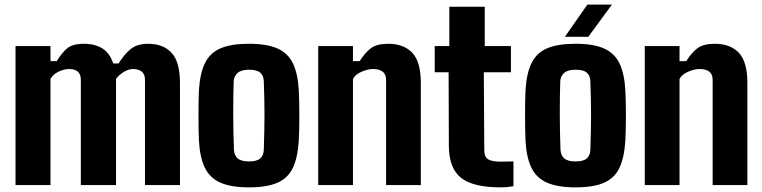

<svg xmlns="http://www.w3.org/2000/svg" viewBox="-20 -799 3292 829"><path d="M47 0V-600H198V-535H225Q247 -571 270.2 -590.5Q293.5 -610 343 -610Q389.5 -610 421.8 -590Q454 -570 469 -525H492Q514 -561 542.2 -585.5Q570.5 -610 620 -610Q684.5 -610 720.8 -571Q757 -532 757 -441V0H606V-454Q606 -479 591.8 -490Q577.5 -501 554 -501Q535.5 -501 514.2 -488.2Q493 -475.5 481 -458V0H329V-454Q329 -478 316.2 -489.5Q303.5 -501 278 -501Q256.5 -501 232.2 -489.2Q208 -477.5 198 -458V0Z M1055 10Q978.5 10 932.5 -10Q886.5 -30 864.8 -74.2Q843 -118.5 839 -191Q838 -210 837.5 -239.2Q837 -268.5 837 -301.2Q837 -334 837.5 -363Q838 -392 839 -410Q843.5 -483.5 865.5 -527.5Q887.5 -571.5 933.2 -590.8Q979 -610 1055 -610Q1133 -610 1178.5 -589.5Q1224 -569 1245 -525Q1266 -481 1270 -410Q1271 -391 1271.8 -361.5Q1272.5 -332 1272.5 -299.5Q1272.5 -267 1271.8 -238Q1271 -209 1270 -191Q1265.5 -118.5 1244.5 -74.2Q1223.5 -30 1178 -10Q1132.5 10 1055 10ZM1055 -102Q1089.5 -102 1104 -115.2Q1118.5 -128.5 1119 -153Q1120.5 -197.5 1121.2 -234.2Q1122 -271 1122 -304.8Q1122 -338.5 1121.2 -373.2Q1120.5 -408 1119 -448Q1118.5 -472 1104 -485Q1089.5 -498 1055 -498Q1021.5 -498 1005.8 -484Q990 -470 989 -448Q988 -417.5 987.5 -382.2Q987 -347 987 -309Q987 -271 987.8 -231.8Q988.5 -192.5 990 -153Q991 -128.5 1006.2 -115.2Q1021.5 -102 1055 -102Z M1354 0V-600H1504V-535H1533Q1555.5 -571 1581 -590.5Q1606.5 -610 1656 -610Q1723.5 -610 1760.2 -571Q1797 -532 1797 -441V0H1647V-454Q1647 -478 1632.5 -489.5Q1618 -501 1591 -501Q1568 -501 1541 -489.2Q1514 -477.5 1504 -458V0Z M2143 10Q2022.5 10 1970.5 -31.2Q1918.5 -72.5 1918 -170L1917 -487H1857V-600H1920V-770H2073V-600H2186V-487H2069L2071 -152Q2071 -121.5 2087.5 -111.2Q2104 -101 2143 -101Q2156.5 -101 2169 -101.5Q2181.5 -102 2197 -102V5Q2185 7 2172 8.5Q2159 10 2143 10Z M2465 10Q2388.5 10 2342.5 -10Q2296.5 -30 2274.8 -74.2Q2253 -118.5 2249 -191Q2248 -210 2247.5 -239.2Q2247 -268.5 2247 -301.2Q2247 -334 2247.5 -363Q2248 -392 2249 -410Q2253.5 -483.5 2275.5 -527.5Q2297.5 -571.5 2343.2 -590.8Q2389 -610 2465 -610Q2543 -610 2588.5 -589.5Q2634 -569 2655 -525Q2676 -481 2680 -410Q2681 -391 2681.8 -361.5Q2682.5 -332 2682.5 -299.5Q2682.5 -267 2681.8 -238Q2681 -209 2680 -191Q2675.5 -118.5 2654.5 -74.2Q2633.5 -30 2588 -10Q2542.5 10 2465 10ZM2465 -102Q2499.5 -102 2514 -115.2Q2528.5 -128.5 2529 -153Q2530.5 -197.5 2531.2 -234.2Q2532 -271 2532 -304.8Q2532 -338.5 2531.2 -373.2Q2530.5 -408 2529 -448Q2528.5 -472 2514 -485Q2499.5 -498 2465 -498Q2431.5 -498 2415.8 -484Q2400 -470 2399 -448Q2398 -417.5 2397.5 -382.2Q2397 -347 2397 -309Q2397 -271 2397.8 -231.8Q2398.5 -192.5 2400 -153Q2401 -128.5 2416.2 -115.2Q2431.5 -102 2465 -102ZM2419 -640 2516 -779H2622L2520 -640Z M2764 0V-600H2914V-535H2943Q2965.5 -571 2991 -590.5Q3016.5 -610 3066 -610Q3133.5 -610 3170.2 -571Q3207 -532 3207 -441V0H3057V-454Q3057 -478 3042.5 -489.5Q3028 -501 3001 -501Q2978 -501 2951 -489.2Q2924 -477.5 2914 -458V0Z"/></svg>

Font: Big Shoulders Text Thin Black
Style: Regular
Weight: 900
Version: Version 2.002